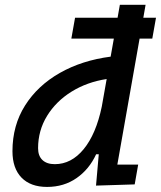

<svg xmlns="http://www.w3.org/2000/svg" viewBox="-20 -752 656 783"><path d="M468.8 -732.4H573.7L564.5 -679.7H616.2L601.1 -594.7H549.3L458.5 -80.6H543.5L529.3 0L371.6 4.9L382.8 -123H372.1Q344.2 -62 292.5 -25.9Q240.7 10.3 171.9 10.3Q104.5 10.3 67.6 -27.8Q30.8 -65.9 30.8 -135.3Q30.8 -240.7 82.3 -322Q133.8 -403.3 224.1 -454.6Q314.5 -505.9 431.2 -521L444.3 -594.7H271L286.1 -679.7H459.5ZM395 -316.9 415 -429.7Q335 -417.5 271.7 -378.2Q208.5 -338.9 171.9 -279.3Q135.3 -219.7 135.3 -147.5Q135.3 -116.2 153.1 -99.4Q170.9 -82.5 203.6 -82.5Q271 -82.5 321.3 -143.8Q371.6 -205.1 395 -316.9Z"/></svg>

Font: Cascadia Code NF
Style: Italic
Weight: 400
Italic angle: -10°
Monospace: yes
Designer: Aaron Bell
Foundry: Saja Typeworks
Version: Version 2404.023; ttfautohint (v1.8.4)